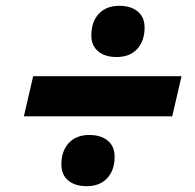

<svg xmlns="http://www.w3.org/2000/svg" viewBox="-20 -659 670 660"><path d="M381 -463Q341 -463 317.5 -482.5Q294 -502 294 -537Q294 -584 319.5 -611.5Q345 -639 390 -639Q430 -639 453.5 -619.5Q477 -600 477 -564Q477 -518 451.5 -490.5Q426 -463 381 -463ZM604 -397 572 -259H62L94 -397ZM278 -19Q238 -19 214.5 -38.5Q191 -58 191 -94Q191 -140 216.5 -167.5Q242 -195 287 -195Q327 -195 350.5 -175.5Q374 -156 374 -120Q374 -74 348.5 -46.5Q323 -19 278 -19Z"/></svg>

Font: Elaine Sans ExtraBold
Style: Italic
Weight: 800
Italic angle: -13°
Designer: Wei Huang
Foundry: Wei Huang
Version: Version 2.001;December 24, 2019;FontCreator 12.0.0.2547 64-b